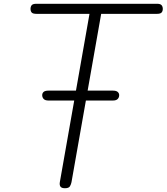

<svg xmlns="http://www.w3.org/2000/svg" viewBox="-20 -999 884 1019"><path d="M324.5 0Q307.5 0 301.2 -8.2Q295 -16.5 297.5 -32L455 -925.5H174Q154 -925.5 148 -932.8Q142 -940 142 -952Q142 -963.5 148 -971.2Q154 -979 174 -979H813Q831.5 -979 837.8 -971.2Q844 -963.5 844 -952Q844 -940 837.8 -932.8Q831.5 -925.5 813 -925.5H517L359.5 -32.5Q357.5 -21.5 351.5 -10.8Q345.5 0 324.5 0ZM579.5 -465.5H237Q219.5 -465.5 211.8 -473.8Q204 -482 204 -494Q204 -504.5 211.5 -511.2Q219 -518 237 -518H579.5Q597 -518 604.8 -511Q612.5 -504 612.5 -494Q612.5 -482 604.8 -473.8Q597 -465.5 579.5 -465.5Z"/></svg>

Font: Edu QLD Hand
Style: Regular
Weight: 400
Designer: Tina and Corey Anderson, Eben Sorkin
Foundry: Sorkin Type Co.
Version: Version 2.000